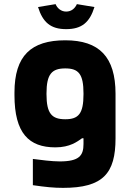

<svg xmlns="http://www.w3.org/2000/svg" viewBox="-20 -704 640 929"><path d="M50 -256V-244C50 -59 120 9 248 9C319 9 354 -19 377 -35H384V-7C384 49 363 77 269 77C232 77 176 70 139 65V192C201 201 240 205 285 205C479 205 539 135 539 -35V-250C539 -429 460 -509 296 -509C131 -509 50 -435 50 -256ZM164 -670 249 -684C257 -664 276 -648 300 -648C326 -648 343 -664 352 -684L437 -670C414 -596 376 -563 300 -563C225 -563 187 -596 164 -670ZM205 -248V-252C205 -346 231 -373 296 -373C360 -373 384 -346 384 -252V-248C384 -154 360 -127 296 -127C231 -127 205 -154 205 -248Z"/></svg>

Font: LT Wave Mono Black
Style: Regular
Weight: 900
Designer: Daniel Lyons
Version: Version 2.5 (Glyphs App)